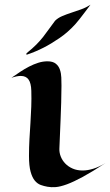

<svg xmlns="http://www.w3.org/2000/svg" viewBox="-20 -761 461 802"><path d="M420.9 -80.1Q365.2 -43.5 326.4 -22.5Q287.6 -1.5 259.8 8.8Q231.9 19 212.9 20.5Q193.8 22 178.2 19Q164.1 16.6 150.4 11.7Q136.7 6.8 125.7 -6.1Q114.7 -19 107.9 -43.5Q101.1 -67.9 101.1 -109.9Q101.1 -145 103 -179.4Q105 -213.9 107.2 -247.8Q109.4 -281.7 110.6 -315.2Q111.8 -348.6 110.8 -381.8Q109.9 -414.1 99.1 -429Q88.4 -443.8 66.9 -443.8Q58.6 -443.8 48.8 -441.9Q39.1 -439.9 27.8 -436Q45.4 -448.2 64 -460.7Q82.5 -473.1 101.6 -482.9Q120.6 -492.7 139.9 -498.8Q159.2 -504.9 178.2 -504.9Q200.7 -504.9 212.9 -495.1Q225.1 -485.4 230.2 -470.2Q235.4 -455.1 236.1 -437.3Q236.8 -419.4 236.8 -402.8Q236.8 -371.1 235.6 -332.5Q234.4 -293.9 232.9 -256.6Q231.4 -219.2 230 -187.7Q228.5 -156.2 228 -139.2Q227.5 -123 233.9 -106.9Q240.2 -90.8 252.7 -77.9Q265.1 -64.9 283.4 -56.9Q301.8 -48.8 325.2 -48.8Q345.7 -48.8 369.6 -56.2Q393.6 -63.5 420.9 -80.1ZM357.9 -741.2Q344.7 -723.6 332.5 -707.5Q322.3 -693.8 311.5 -680.2Q300.8 -666.5 293.9 -659.2Q263.2 -625.5 228 -601.6Q192.9 -577.6 162.1 -562Q126.5 -543.9 90.8 -532.2Q90.3 -533.7 90.3 -535.2Q90.3 -538.1 90.8 -538.6Q115.7 -558.6 131.6 -574.7Q147.5 -590.8 159.7 -606.2Q171.9 -621.6 183.1 -637.7Q194.3 -653.8 210 -674.3Q221.7 -686 239.5 -693.6Q257.3 -701.2 277.6 -707.8Q297.9 -714.4 318.8 -721.9Q339.8 -729.5 357.9 -741.2Z"/></svg>

Font: Eagle Lake
Style: Regular
Weight: 400
Designer: Astigmatic (AOETI)
Foundry: Astigmatic (AOETI)
Version: Version 1.000